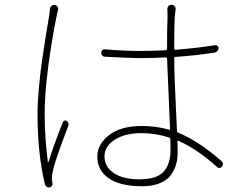

<svg xmlns="http://www.w3.org/2000/svg" viewBox="-20 -775 1040 812"><path d="M191.4 -736.3Q191.4 -744.1 197.8 -749.5Q204.1 -754.9 211.9 -753.9Q218.8 -752.9 223.1 -746.6Q227.5 -740.2 225.6 -733.4Q221.7 -720.7 219.7 -708Q199.2 -609.4 184.1 -494.1Q168.9 -378.9 168.9 -293Q168.9 -194.3 182.6 -88.9Q182.6 -88.9 183.6 -88.9Q184.6 -88.9 184.6 -88.9Q210 -168.9 246.1 -258.8Q248 -263.7 252.9 -265.1Q257.8 -266.6 261.7 -263.7Q273.4 -254.9 268.6 -242.2Q211.9 -93.8 204.1 -53.7Q199.2 -35.2 199.2 -19.5Q199.2 -15.6 200.2 -11.7Q200.2 -6.8 202.1 1Q203.1 6.8 199.2 11.7Q195.3 16.6 189.5 17.6Q187.5 17.6 186.5 17.6Q173.8 17.6 169.9 3.9Q138.7 -126 138.7 -292Q138.7 -341.8 145 -408.7Q151.4 -475.6 157.7 -519Q164.1 -562.5 175.3 -632.8Q186.5 -703.1 188.5 -711.9Q190.4 -725.6 191.4 -736.3ZM701.2 -141.6Q701.2 -169.9 700.2 -187.5Q700.2 -192.4 695.3 -193.4Q639.6 -211.9 577.1 -211.9Q508.8 -211.9 465.3 -184.1Q421.9 -156.2 421.9 -114.3Q421.9 -69.3 461.4 -43Q501 -16.6 568.4 -16.6Q642.6 -16.6 671.9 -48.8Q701.2 -81.1 701.2 -141.6ZM916 -94.7Q922.9 -88.9 922.9 -81.1Q922.9 -76.2 918.9 -70.3Q915 -65.4 909.2 -64.5Q903.3 -63.5 898.4 -68.4Q815.4 -143.6 734.4 -179.7Q730.5 -180.7 730.5 -176.8Q731.4 -159.2 731.4 -128.9Q731.4 -103.5 725.1 -81.1Q718.8 -58.6 703.6 -36.1Q688.5 -13.7 656.7 -0.5Q625 12.7 581.1 12.7Q488.3 12.7 439.9 -21Q391.6 -54.7 391.6 -112.3Q391.6 -165 441.4 -203.6Q491.2 -242.2 580.1 -242.2Q639.6 -242.2 695.3 -226.6Q699.2 -224.6 699.2 -229.5Q687.5 -491.2 686.5 -527.3Q686.5 -532.2 682.6 -532.2Q625 -529.3 567.4 -529.3Q531.2 -529.3 423.8 -535.2Q417 -535.2 412.6 -540Q408.2 -544.9 408.2 -551.8Q408.2 -558.6 413.1 -563Q418 -567.4 423.8 -566.4Q502 -559.6 570.3 -559.6Q626 -559.6 682.6 -562.5Q686.5 -563.5 686.5 -567.4Q686.5 -664.1 688.5 -699.2Q688.5 -723.6 687.5 -735.4Q687.5 -743.2 692.4 -749Q697.3 -754.9 705.1 -754.9Q712.9 -754.9 718.3 -749Q723.6 -743.2 722.7 -735.4Q719.7 -716.8 718.8 -700.2Q716.8 -666 716.8 -568.4Q716.8 -564.5 721.7 -564.5Q820.3 -572.3 888.7 -584Q894.5 -585 899.4 -581.1Q904.3 -577.1 904.3 -571.3Q904.3 -564.5 899.4 -559.1Q894.5 -553.7 887.7 -552.7Q807.6 -540 721.7 -534.2Q716.8 -534.2 716.8 -529.3Q716.8 -488.3 718.8 -436.5Q720.7 -384.8 724.1 -316.4Q727.5 -248 728.5 -219.7Q728.5 -214.8 733.4 -213.9Q816.4 -180.7 916 -94.7Z"/></svg>

Font: Gen Jyuu Gothic ExtraLight
Style: Regular
Weight: 100
Designer: [Source Han Sans]
Ryoko NISHIZUKA  (kana & ideographs); Paul D. Hunt (Latin, Greek & Cyrillic); Wenlong ZHANG  (bopomofo
Version: Version 1.002.20150607